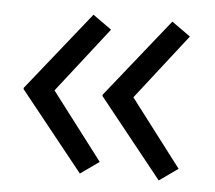

<svg xmlns="http://www.w3.org/2000/svg" viewBox="-39 -508 551 492"><g transform="rotate(5 237.0 -261.5)"><path d="M386 -57.8 223.7 -260.7V-264.1L385.4 -466.3L433.5 -432.1L297 -257L297.7 -271.1L434.2 -92ZM183.2 -57.8 20.8 -260.7V-264.1L182.5 -466.3L230.7 -432.1L94.1 -257L94.8 -271.1L231.3 -92Z"/></g></svg>

Font: Lexend Medium
Style: Regular
Weight: 500
Designer: Bonnie Shaver-Troup, Thomas Jockin
Foundry: Lexend
Version: Version 1.005